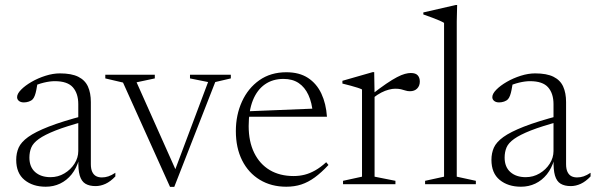

<svg xmlns="http://www.w3.org/2000/svg" viewBox="-20 -733 2370 764"><path d="M314.5 -273 317.5 -250.5Q245 -231 201.2 -213.8Q157.5 -196.5 134.8 -180.2Q112 -164 104.5 -146Q97 -128 97 -106Q97 -68.5 120 -48.2Q143 -28 181 -28Q211 -28 236.2 -43Q261.5 -58 276.5 -81.8Q291.5 -105.5 291.5 -132V-318.5Q291.5 -361 270 -385.5Q248.5 -410 198 -410Q178.5 -410 154.5 -404.2Q130.5 -398.5 101 -385L129.5 -403Q127 -388 124.5 -375Q122 -362 118.5 -352.8Q115 -343.5 110.5 -338.5Q104.5 -332 94.8 -328.8Q85 -325.5 75 -325.5Q62.5 -325.5 55.2 -331.5Q48 -337.5 48 -346.5Q48 -360 64 -376.2Q80 -392.5 105.5 -407.2Q131 -422 161 -431.5Q191 -441 218.5 -441Q264.5 -441 291.5 -427.5Q318.5 -414 330 -388.5Q341.5 -363 341.5 -327V-80Q341.5 -61 347 -49.2Q352.5 -37.5 362.2 -32.2Q372 -27 385.5 -27Q398.5 -27 411.2 -31.2Q424 -35.5 439 -45.5V-31Q419.5 -10.5 399.8 -1.5Q380 7.5 360.5 7.5Q335.5 7.5 319.8 -2Q304 -11.5 297.2 -34.8Q290.5 -58 292 -97.5L295 -99.5Q284.5 -63.5 265 -39.2Q245.5 -15 219.2 -2.5Q193 10 162 10Q110.5 10 77.5 -17Q44.5 -44 44.5 -97Q44.5 -123.5 54.2 -145.5Q64 -167.5 92 -187.8Q120 -208 173.5 -229Q227 -250 314.5 -273Z M836.5 -406.5 673.5 10.5H656.5L469.5 -404.5L399 -421V-435.5H596V-421L523.5 -405.5L684 -46L672 -44.5L808 -406.5L736 -421V-435.5H898.5V-421Z M1119.5 -445.5Q1171 -445.5 1205.5 -423Q1240 -400.5 1258.8 -360.5Q1277.5 -320.5 1281 -268.5H962.5V-290L1245 -301.5L1225 -280.5Q1221.5 -324.5 1207.2 -355.2Q1193 -386 1168.5 -402.5Q1144 -419 1108 -419Q1065 -419 1034 -397.2Q1003 -375.5 986.2 -333.8Q969.5 -292 969.5 -231.5Q969.5 -169.5 991.5 -124.8Q1013.5 -80 1053.5 -56.2Q1093.5 -32.5 1148.5 -32.5Q1171.5 -32.5 1192.2 -37.8Q1213 -43 1234.2 -55Q1255.5 -67 1278 -87.5L1287 -76.5Q1258.5 -46 1232.5 -27Q1206.5 -8 1179.2 1Q1152 10 1119 10Q1059.5 10 1014 -17.5Q968.5 -45 943.5 -94.8Q918.5 -144.5 918.5 -211.5Q918.5 -275.5 942.8 -328.8Q967 -382 1012 -413.8Q1057 -445.5 1119.5 -445.5Z M1614.5 -442.5Q1634 -442.5 1642.2 -433.2Q1650.5 -424 1650.5 -408.5Q1650.5 -391.5 1640 -380.8Q1629.5 -370 1611 -370Q1601.5 -370 1593.2 -372.8Q1585 -375.5 1575.5 -377.8Q1566 -380 1552.5 -380Q1541 -380 1526.8 -376.2Q1512.5 -372.5 1497 -364.5Q1481.5 -356.5 1465 -343.5L1457 -355.5Q1491.5 -382.5 1516.5 -399.5Q1541.5 -416.5 1559.8 -426Q1578 -435.5 1591.2 -439Q1604.5 -442.5 1614.5 -442.5ZM1470.5 -358V-30L1553.5 -13.5V0H1345V-13.5L1420.5 -30V-377Q1414 -380.5 1402.8 -384Q1391.5 -387.5 1376.2 -391.8Q1361 -396 1342.5 -400.5V-411.5L1463 -446H1469Z M1797.5 -30 1873.5 -13.5V0H1671.5V-13.5L1747 -30V-642Q1740.5 -646 1728.8 -651.2Q1717 -656.5 1700.5 -662.5Q1684 -668.5 1664.5 -675.5V-683.5L1793 -713H1799L1797.5 -648Z M2205.5 -273 2208.5 -250.5Q2136 -231 2092.2 -213.8Q2048.5 -196.5 2025.8 -180.2Q2003 -164 1995.5 -146Q1988 -128 1988 -106Q1988 -68.5 2011 -48.2Q2034 -28 2072 -28Q2102 -28 2127.2 -43Q2152.5 -58 2167.5 -81.8Q2182.5 -105.5 2182.5 -132V-318.5Q2182.5 -361 2161 -385.5Q2139.5 -410 2089 -410Q2069.5 -410 2045.5 -404.2Q2021.5 -398.5 1992 -385L2020.5 -403Q2018 -388 2015.5 -375Q2013 -362 2009.5 -352.8Q2006 -343.5 2001.5 -338.5Q1995.5 -332 1985.8 -328.8Q1976 -325.5 1966 -325.5Q1953.5 -325.5 1946.2 -331.5Q1939 -337.5 1939 -346.5Q1939 -360 1955 -376.2Q1971 -392.5 1996.5 -407.2Q2022 -422 2052 -431.5Q2082 -441 2109.5 -441Q2155.5 -441 2182.5 -427.5Q2209.5 -414 2221 -388.5Q2232.5 -363 2232.5 -327V-80Q2232.5 -61 2238 -49.2Q2243.5 -37.5 2253.2 -32.2Q2263 -27 2276.5 -27Q2289.5 -27 2302.2 -31.2Q2315 -35.5 2330 -45.5V-31Q2310.5 -10.5 2290.8 -1.5Q2271 7.5 2251.5 7.5Q2226.5 7.5 2210.8 -2Q2195 -11.5 2188.2 -34.8Q2181.5 -58 2183 -97.5L2186 -99.5Q2175.5 -63.5 2156 -39.2Q2136.5 -15 2110.2 -2.5Q2084 10 2053 10Q2001.5 10 1968.5 -17Q1935.5 -44 1935.5 -97Q1935.5 -123.5 1945.2 -145.5Q1955 -167.5 1983 -187.8Q2011 -208 2064.5 -229Q2118 -250 2205.5 -273Z"/></svg>

Font: Newsreader 24pt Light
Style: Regular
Weight: 300
Designer: Hugues Gentile
Foundry: Production Type
Version: Version 1.003